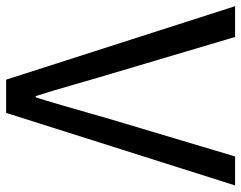

<svg xmlns="http://www.w3.org/2000/svg" viewBox="-99 -674 773 615"><g transform="rotate(-90 287.5 -366.5)"><path d="M1 0 233.4 -733.4H339.8L575.2 0H476.6L358.4 -398.4Q348.6 -429.7 325.7 -510.3Q302.7 -590.8 287.1 -638.7H283.2Q265.6 -584 212.9 -398.4L93.8 0Z"/></g></svg>

Font: Bpmf Zihi Sans Regular
Style: Regular
Weight: 400
Foundry: But Ko
Version: Version 1.320